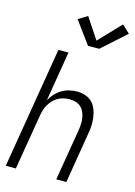

<svg xmlns="http://www.w3.org/2000/svg" viewBox="-142 -1050 791 1124"><g transform="rotate(15 253.0 -488.5)"><path d="M10 0 132 -735H193L143 -433Q155 -455 172 -473.5Q189 -492 210.5 -504.5Q232 -517 255.5 -522.5Q279 -528 302 -528Q328 -528 352 -520Q376 -512 393 -495Q410 -478 419 -454.5Q428 -431 431.5 -406Q435 -381 433.5 -355Q432 -329 427 -302L377 0H316L368 -311Q371 -331 372 -350Q373 -369 370 -387Q367 -405 359.5 -422Q352 -439 339 -450.5Q326 -462 308 -467.5Q290 -473 270 -473Q253 -473 235.5 -469Q218 -465 201.5 -456Q185 -447 172 -433Q159 -419 149.5 -403Q140 -387 135 -370Q130 -353 127 -335L71 0ZM293 -803 194 -938 249 -972 333 -845 459 -977 506 -933 361 -803Z"/></g></svg>

Font: Iosevka SS04 Light
Style: Italic
Weight: 300
Italic angle: -9°
Monospace: yes
Designer: Belleve Invis
Foundry: Belleve Invis
Version: Version 19.0.0; ttfautohint (v1.8.4)